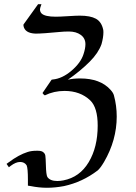

<svg xmlns="http://www.w3.org/2000/svg" viewBox="-20 -749 642 908"><path d="M148 -590Q97 -592 91 -627V-633L160 -729H176Q169 -710 169 -705Q169 -693 177 -685Q193 -670 244 -670Q262 -670 301 -672.5Q340 -675 357 -675Q407 -675 433.5 -660.5Q460 -646 468 -609Q469 -605 469 -596Q469 -572 460 -540Q445 -498 404 -457Q360 -413 301 -372Q325 -378 359 -378Q454 -378 502 -325Q516 -310 519 -297Q532 -249 532 -198Q532 -86 472 17Q454 47 442 57Q370 112 283 131Q241 139 202 139Q165 139 125 131L112 129V100Q112 47 106 33Q96 17 75 17Q55 17 31 35L22 42L11 26L22 18Q69 -17 110 -30Q128 -36 151 -36H160Q178 -36 186 -28Q193 -22 194.5 -12.5Q196 -3 197 32Q198 77 204 88Q217 107 251 107Q265 107 280 104Q357 89 399.5 18Q442 -53 442 -155Q442 -240 407 -274Q360 -319 285 -319Q235 -319 192 -298Q186 -301 181 -309Q188 -319 202.5 -340.5Q217 -362 224 -372L229 -373Q274 -377 318 -414.5Q362 -452 375 -493Q384 -520 384 -540Q384 -568 362 -584Q340 -600 306 -600Q282 -600 264 -598Q181 -590 148 -590Z"/></svg>

Font: KaTeX_Fraktur
Style: Regular
Weight: 400
Version: Version 1.1; ttfautohint (v1.3)